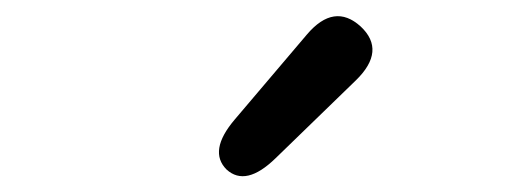

<svg xmlns="http://www.w3.org/2000/svg" viewBox="-20 -873 646 239"><path d="M323 -676Q286 -640 262 -662Q239 -685 272 -724L362 -830Q396 -870 429 -840Q461 -810 423 -773Z"/></svg>

Font: Resource Han Rounded JP
Style: Regular
Weight: 400
Designer: Cyano Hao (round all glyphs); Ryoko NISHIZUKA 西塚涼子 (kana, bopomofo & ideographs); Paul D. Hunt (Latin, Greek & Cyrillic)
Foundry: Cyano Hao
Version: 0.990